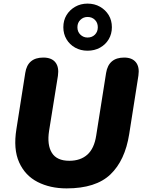

<svg xmlns="http://www.w3.org/2000/svg" viewBox="-20 -1033 789 1064"><path d="M349 11Q258 11 188.5 -24.5Q119 -60 86 -133.5Q53 -207 71 -318L120 -629Q133 -714 220 -714Q266 -714 287 -687.5Q308 -661 301 -613L252 -308Q240 -230 267.5 -186Q295 -142 364 -142Q426 -142 464 -176Q502 -210 513 -281L568 -629Q582 -714 668 -714Q712 -714 733 -688Q754 -662 747 -614L696 -290Q673 -144 592 -66.5Q511 11 349 11ZM465 -752Q427 -752 396.5 -769Q366 -786 348.5 -815.5Q331 -845 331 -882Q331 -920 348.5 -949Q366 -978 396.5 -995.5Q427 -1013 465 -1013Q504 -1013 534.5 -995.5Q565 -978 582.5 -949Q600 -920 600 -882Q600 -845 582.5 -815.5Q565 -786 534.5 -769Q504 -752 465 -752ZM465 -825Q490 -825 506 -841Q522 -857 522 -882Q522 -907 506 -923Q490 -939 465 -939Q442 -939 425.5 -923Q409 -907 409 -882Q409 -857 425.5 -841Q442 -825 465 -825Z"/></svg>

Font: Nunito Black
Style: Italic
Weight: 900
Italic angle: -9°
Designer: Vernon Adams
Foundry: Vernon Adams
Version: Version 3.601; ttfautohint (v1.8.2.53-6de2)